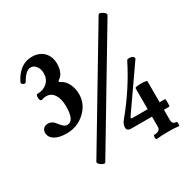

<svg xmlns="http://www.w3.org/2000/svg" viewBox="-163 -845 976 1000"><g transform="rotate(-30 325.0 -345.0)"><path d="M204.1 -15.1Q202.1 -11.2 195.1 -12.5Q188 -13.7 179.2 -20Q161.1 -32.2 166 -42L559.1 -699.2Q564.9 -708 585 -694.8Q602.5 -684.1 598.1 -673.8ZM106.9 -246.1Q61.5 -246.1 35.6 -262Q9.8 -277.8 9.8 -305.2Q9.8 -321.3 20 -330.6Q30.3 -339.8 44.9 -339.8Q72.3 -339.8 89.8 -314Q102.5 -297.4 111.8 -290.3Q121.1 -283.2 131.8 -283.2Q173.8 -283.2 173.8 -370.1Q173.8 -415.5 156.5 -441.7Q139.2 -467.8 109.9 -467.8Q92.8 -467.8 81.1 -461.9Q68.8 -461.9 68.8 -482.9Q68.8 -501 76.2 -501Q112.8 -501 136 -522.2Q159.2 -543.5 159.2 -577.1Q159.2 -603.5 146.2 -620.8Q133.3 -638.2 113.8 -638.2Q84.5 -638.2 55.2 -585.9Q49.8 -576.7 38.1 -583Q26.4 -589.4 30.8 -599.1Q73.2 -683.1 147 -683.1Q191.4 -683.1 217.8 -656.5Q244.1 -629.9 244.1 -585Q244.1 -559.6 235.8 -539.6Q227.5 -519.5 211.9 -509.8Q206.5 -505.9 205.1 -503.7Q203.6 -501.5 205.6 -499Q207.5 -496.6 213.9 -493.2Q236.3 -482.4 250.2 -454.3Q264.2 -426.3 264.2 -392.1Q264.2 -332 218 -289.1Q171.9 -246.1 106.9 -246.1ZM410.2 -100.1Q397.5 -100.1 390.6 -105.2Q383.8 -110.4 383.8 -119.1Q383.8 -141.6 398.9 -159.2Q501.5 -283.2 568.8 -418Q571.3 -423.8 583 -423.8Q610.8 -423.8 610.8 -404.8L439 -158.2Q434.6 -150.9 434.8 -147.9Q435.1 -145 440.9 -145H534.2V-271Q534.2 -277.8 569.8 -277.8Q606 -277.8 606 -271V-145H638.2Q641.6 -145 641.6 -122.6Q641.6 -100.1 638.2 -100.1H606V-39.1Q606 -12.2 630.9 -12.2Q634.8 -12.2 634.8 0.5Q634.8 13.2 630.9 13.2Q606 9.8 575.2 9.8Q525.9 9.8 496.1 13.2Q492.2 13.2 492.2 0.5Q492.2 -12.2 496.1 -12.2Q534.2 -12.2 534.2 -39.1V-100.1Z"/></g></svg>

Font: Junicode SmCond Medium
Style: Regular
Weight: 500
Width: 4
Designer: Peter S. Baker
Version: Version 2.206